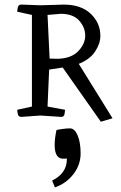

<svg xmlns="http://www.w3.org/2000/svg" viewBox="-20 -509 529 836"><path d="M194 -206 187 -45 263 -31Q263 -25 261 -12.5Q259 0 246 0L156 -6L73 0Q60 0 57.5 -12.5Q55 -25 55 -31L119 -45V-444L55 -458Q55 -464 57.5 -476.5Q60 -489 73 -489Q73 -489 89 -488.5Q105 -488 156 -486L258 -489Q333 -489 375 -449Q417 -409 417 -353Q417 -319 394 -284.5Q371 -250 323 -231L470 6L419 21L253 -215ZM196 -254 232 -253Q291 -255 321 -286.5Q351 -318 351 -354Q351 -389 325.5 -418.5Q300 -448 246 -449L187 -444ZM219 307 207 277Q237 263 254 239.5Q271 216 271 186V181Q266 182 263 182Q260 182 255 182Q218 182 218 122Q218 108 220 91.5Q222 75 226 57Q240 54 256 52Q272 50 285 50Q305 50 318 80.5Q331 111 331 159Q331 209 299.5 249.5Q268 290 219 307Z"/></svg>

Font: Mate SC
Style: Regular
Weight: 400
Designer: Eduardo Rodriguez Tunni
Foundry: Eduardo Rodriguez Tunni
Version: Version 1.003; ttfautohint (v1.8.4.7-5d5b);gftools[0.9.24]